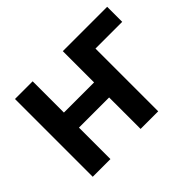

<svg xmlns="http://www.w3.org/2000/svg" viewBox="-115 -748 952 952"><g transform="rotate(-45 360.5 -272.5)"><path d="M712.4 -545.4V-439.9H524.9V0H401.4V-220.7H189.9V0H65.9V-545.4H189.9V-326.2H401.4V-545.4Z"/></g></svg>

Font: Interop SemBd
Style: Regular
Weight: 600
Designer: Rasmus Andersson, Google, Jang Haemin
Foundry: jhaemin
Version: Version 1.007